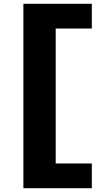

<svg xmlns="http://www.w3.org/2000/svg" viewBox="-20 -790 576 1010"><path d="M273 -640V70H463V200H103V-770H463V-640Z"/></svg>

Font: Mplus 1p Black
Style: Regular
Weight: 900
Version: Version 1.061